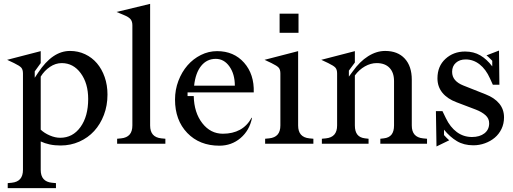

<svg xmlns="http://www.w3.org/2000/svg" viewBox="-20 -745 2658 995"><path d="M270 204V230H20V204L41 202Q70 199 84.5 182.5Q99 166 99 135V-364Q99 -384 90.5 -394Q82 -404 53 -418L17 -435L191 -480V-418L160 -375V-342L178 -369Q215 -425 256 -453Q297 -481 343 -481Q385 -481 421 -464Q457 -447 482.5 -417Q508 -387 522.5 -345.5Q537 -304 537 -255Q537 -198 518.5 -149.5Q500 -101 468 -66Q436 -31 391 -11Q346 9 294 9Q263 9 237.5 3.5Q212 -2 191 -12V135Q191 166 205.5 182.5Q220 199 249 202ZM300 -418Q268 -418 239 -398.5Q210 -379 191 -348V-73Q210 -55 238 -43Q266 -31 292 -31Q357 -31 397 -86.5Q437 -142 437 -232Q437 -313 398.5 -365.5Q360 -418 300 -418Z M666 -614Q666 -634 656.5 -645.5Q647 -657 620 -668L584 -683L758 -725V-95Q758 -64 772.5 -47.5Q787 -31 816 -28L837 -26V0H587V-26L608 -28Q637 -31 651.5 -47.5Q666 -64 666 -95Z M1295 -266H952V-247H984Q986 -161 1028.5 -106.5Q1071 -52 1135 -52Q1186 -52 1223.5 -72.5Q1261 -93 1284 -135L1286 -134Q1273 -69 1226.5 -29.5Q1180 10 1117 10Q1014 10 950.5 -56Q887 -122 887 -229Q887 -280 904.5 -326Q922 -372 951.5 -406Q981 -440 1021 -460Q1061 -480 1105 -480Q1192 -480 1245 -420Q1298 -360 1295 -266ZM1098 -440Q1052 -440 1022.5 -403.5Q993 -367 986 -301H1197Q1197 -361 1169 -400.5Q1141 -440 1098 -440Z M1429 -575V-674H1527V-575ZM1351 -435 1525 -480V-95Q1525 -64 1539.5 -47.5Q1554 -31 1583 -28L1604 -26V0H1354V-26L1375 -28Q1404 -31 1418.5 -47.5Q1433 -64 1433 -95V-364Q1433 -384 1424.5 -394Q1416 -404 1387 -418Z M1727 -364Q1727 -384 1718.5 -394Q1710 -404 1681 -418L1645 -435L1819 -480V-421L1788 -379V-348L1808 -375Q1844 -426 1887.5 -453.5Q1931 -481 1976 -481Q2041 -481 2077.5 -441.5Q2114 -402 2114 -332V-95Q2114 -64 2128.5 -47.5Q2143 -31 2172 -28L2193 -26V0H1951V-26L1969 -28Q1996 -31 2009 -47.5Q2022 -64 2022 -95V-325Q2022 -369 1998.5 -393.5Q1975 -418 1932 -418Q1901 -418 1871 -401Q1841 -384 1819 -354V-95Q1819 -64 1832 -47.5Q1845 -31 1872 -28L1890 -26V0H1648V-26L1669 -28Q1698 -31 1712.5 -47.5Q1727 -64 1727 -95Z M2393 -437Q2362 -437 2342.5 -419.5Q2323 -402 2323 -373Q2323 -348 2338 -330.5Q2353 -313 2381 -302L2497 -256Q2543 -238 2567.5 -208Q2592 -178 2592 -137Q2592 -104 2579 -77Q2566 -50 2544 -31.5Q2522 -13 2493 -2.5Q2464 8 2433 8Q2384 8 2348 -13.5Q2312 -35 2281 -73V-45Q2288 -37 2295 -30Q2302 -23 2308 -18L2242 14L2239 -169H2273L2291 -132Q2313 -86 2347.5 -60.5Q2382 -35 2426 -35Q2466 -35 2490.5 -54Q2515 -73 2515 -106Q2515 -131 2496 -148Q2477 -165 2446 -177L2346 -215Q2298 -233 2272.5 -264.5Q2247 -296 2247 -339Q2247 -402 2288.5 -440Q2330 -478 2390 -478Q2435 -478 2469 -458Q2503 -438 2531 -401V-430Q2524 -437 2516 -445Q2508 -453 2501 -458L2566 -483L2568 -306H2534L2519 -339Q2498 -386 2465.5 -411.5Q2433 -437 2393 -437Z"/></svg>

Font: Redaction
Style: Regular
Weight: 400
Designer: Jeremy Mickel / Forest Young
Foundry: MCKL
Version: Version 2.001; Redaction